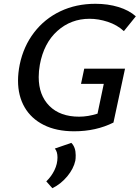

<svg xmlns="http://www.w3.org/2000/svg" viewBox="-20 -685 736 1012"><path d="M424 -323H639L578 -39Q486 7 371 7Q277 7 210.5 -26.5Q144 -60 109.5 -120Q75 -180 75 -260Q75 -300 84 -345Q104 -441 159.5 -513.5Q215 -586 298 -625.5Q381 -665 483 -665Q549 -665 604.5 -648Q660 -631 696 -599L633 -521Q597 -554 548 -570Q499 -586 452 -586Q354 -586 282.5 -522Q211 -458 190 -344Q184 -310 184 -279Q184 -183 240.5 -126.5Q297 -70 397 -70Q444 -70 494 -86L527 -243H407ZM224 271Q251 245 267 212Q283 179 283 145Q283 114 269 98L356 68Q379 91 379 133Q379 152 377 162Q368 204 334.5 244.5Q301 285 256 307Z"/></svg>

Font: Ysabeau Semibold
Style: Italic
Weight: 600
Italic angle: -12°
Designer: Christian Thalmann (Catharsis Fonts)
Version: Version 0.003